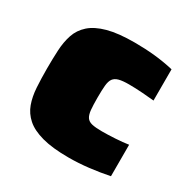

<svg xmlns="http://www.w3.org/2000/svg" viewBox="-125 -636 752 761"><g transform="rotate(30 251.0 -255.0)"><path d="M282 8Q208 8 160.5 -5Q113 -18 86.5 -41.5Q60 -65 48.5 -97Q37 -129 34.5 -169Q32 -209 32 -254Q32 -298 34 -338Q36 -378 47 -411Q58 -444 85 -468Q112 -492 159.5 -505Q207 -518 282 -518Q330 -518 374 -513.5Q418 -509 461 -499V-356Q442 -358 408.5 -360.5Q375 -363 345 -363Q316 -363 299.5 -358.5Q283 -354 275 -343Q267 -332 265 -310.5Q263 -289 263 -255Q263 -221 265 -200Q267 -179 274.5 -167.5Q282 -156 298.5 -152Q315 -148 345 -148Q371 -148 405 -150Q439 -152 465 -156V-12Q421 -3 374 2.5Q327 8 282 8Z"/></g></svg>

Font: Saira SemiExpanded Black
Style: Regular
Weight: 900
Width: 6
Designer: Hector Gatti with collaboration of the Omnibus-Type team
Foundry: Omnibus-Type
Version: Version 1.101